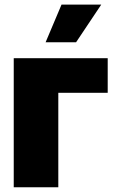

<svg xmlns="http://www.w3.org/2000/svg" viewBox="-20 -792 487 812"><path d="M435.5 -545.9V-399.4H226.6V0H38.1V-545.9ZM172.9 -613.3 240.2 -772.5H408.2L301.8 -613.3Z"/></svg>

Font: Inter Tight Black
Style: Regular
Weight: 900
Designer: Rasmus Andersson
Foundry: rsms
Version: Version 3.004; ttfautohint (v1.8.4.7-5d5b)